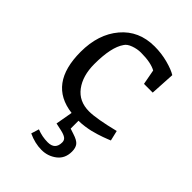

<svg xmlns="http://www.w3.org/2000/svg" viewBox="-213 -581 902 902"><g transform="rotate(45 237.5 -130.0)"><path d="M423 -83 435 -32Q433 -31 420 -26Q407 -21 397.5 -17.5Q388 -14 370.5 -8.5Q353 -3 338 0.5Q323 4 302.5 7Q282 10 262 10V62L289 71Q321 81 332 95Q343 109 343 134Q343 180 310.5 205Q278 230 236 230Q192 230 147 209L159 170Q194 184 231 184Q280 184 280 136Q280 121 269 113Q258 105 235 100L198 92L213 7Q40 -14 40 -226Q40 -343 102 -416.5Q164 -490 268 -490Q314 -490 357 -478.5Q400 -467 422 -453L415 -330H357L343 -405Q309 -424 243 -424Q219 -424 194 -415Q169 -406 160 -391Q126 -343 126 -231Q126 -153 162.5 -104.5Q199 -56 266 -56Q315 -56 423 -83Z"/></g></svg>

Font: Enriqueta
Style: Regular
Weight: 400
Designer: Viviana Monsalve, Gustavo Ibarra
Foundry: Viviana Monsalve, Gustavo Ibarra
Version: Version 1.002